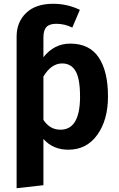

<svg xmlns="http://www.w3.org/2000/svg" viewBox="-20 -777 630 1017"><path d="M352 -546Q454 -546 503 -472.5Q552 -399 552 -266Q552 -142 495.5 -63Q439 16 342 16Q260 16 210 -41V204L68 220V-583Q68 -660 118.5 -708.5Q169 -757 262 -757Q336 -757 403 -725L363 -631Q322 -651 278 -651Q242 -651 226 -634Q210 -617 210 -579V-474Q267 -546 352 -546ZM300 -90Q404 -90 404 -265Q404 -361 380 -401Q356 -441 309 -441Q252 -441 210 -372V-142Q244 -90 300 -90Z"/></svg>

Font: Fira Sans SemiBold
Style: Regular
Weight: 600
Designer: bBox Type GmbH & Carrois Corporate GbR & Edenspiekermann AG
Foundry: bBox Type GmbH & Carrois Corporate GbR & Edenspiekermann AG
Version: Version 4.301;PS 004.301;hotconv 1.0.88;makeotf.lib2.5.64775